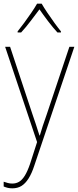

<svg xmlns="http://www.w3.org/2000/svg" viewBox="-20 -783 427 1046"><path d="M8 -528H35L157 -160Q168 -128 175 -107Q182 -86 186.5 -71Q191 -56 195 -45H197Q204 -70 213 -97Q222 -124 234 -158L358 -528H385L167 119Q153 162 135.5 189.5Q118 217 97 230Q76 243 47 243Q34 243 23 240.5Q12 238 0 233V207Q12 211 23 214Q34 217 47 217Q68 217 84.5 207Q101 197 115.5 173.5Q130 150 144 109L182 -9ZM207 -763Q219 -742 238.5 -713Q258 -684 278 -656.5Q298 -629 312 -612V-606H293Q268 -633 241.5 -668Q215 -703 195 -732Q174 -704 147 -668.5Q120 -633 95 -606H76V-612Q92 -632 112 -659Q132 -686 151 -714Q170 -742 182 -763Z"/></svg>

Font: Noto Sans Khmer SemiCondensed Thin
Style: Regular
Weight: 250
Width: 4
Designer: Danh Hong and the Monotype Design Team
Foundry: Monotype Imaging Inc.
Version: Version 2.004